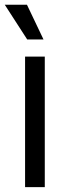

<svg xmlns="http://www.w3.org/2000/svg" viewBox="-28 -774 281 794"><path d="M75.7 0V-540H157.2V0ZM84.5 -610.8 -8.3 -754.4H83.5L151.9 -610.8Z"/></svg>

Font: V-Inter
Style: Regular-375
Weight: 375
Designer: Rasmus Andersson
Foundry: rsms
Version: Version 4.000;git-4146feb